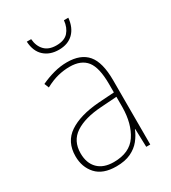

<svg xmlns="http://www.w3.org/2000/svg" viewBox="-178 -810 815 913"><g transform="rotate(-30 229.0 -353.5)"><path d="M232 -537Q307 -537 343.5 -494Q380 -451 380 -353V0H358L355 -99H353Q342 -71 322 -46Q302 -21 269.5 -5.5Q237 10 189 10Q116 10 80 -29.5Q44 -69 44 -129Q44 -208 103 -247.5Q162 -287 266 -295L354 -301V-347Q354 -437 324.5 -474.5Q295 -512 232 -512Q200 -512 167.5 -504Q135 -496 98 -476L88 -501Q122 -517 158.5 -527Q195 -537 232 -537ZM267 -271Q175 -265 123.5 -231Q72 -197 72 -129Q72 -75 102.5 -44.5Q133 -14 189 -14Q276 -14 314.5 -71.5Q353 -129 354 -220V-277ZM344 -717Q339 -665 309.5 -636Q280 -607 230 -607Q181 -607 150 -635Q119 -663 116 -717H140Q143 -678 165.5 -654.5Q188 -631 230 -631Q274 -631 295 -654.5Q316 -678 320 -717Z"/></g></svg>

Font: Noto Sans Telugu SemiCondensed Thin
Style: Regular
Weight: 100
Width: 4
Designer: Jelle Bosma - Monotype Design Team
Foundry: Monotype Imaging Inc.
Version: Version 2.005; ttfautohint (v1.8.4.7-5d5b)